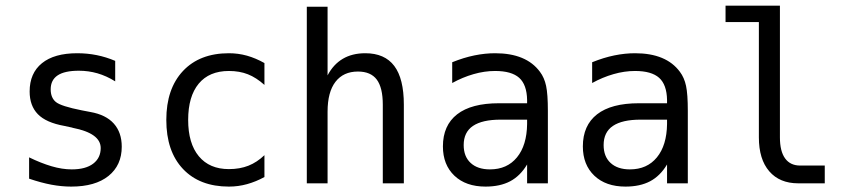

<svg xmlns="http://www.w3.org/2000/svg" viewBox="-20 -655 3040 686"><path d="M391.6 -437.5V-364.3Q360.4 -383.8 328.1 -393.1Q295.9 -402.3 261.7 -402.3Q210.9 -402.3 186 -385.7Q161.1 -369.1 161.1 -335.9Q161.1 -305.7 179.7 -290.5Q198.2 -275.4 272.5 -260.7L302.7 -254.9Q358.4 -245.1 386.7 -213.4Q415 -181.6 415 -130.9Q415 -64.5 367.7 -26.4Q320.3 11.7 234.4 11.7Q200.2 11.7 163.6 4.9Q127 -2 84 -16.6V-92.8Q126 -72.3 164.1 -61Q202.1 -49.8 236.3 -49.8Q286.1 -49.8 313 -70.3Q339.8 -90.8 339.8 -126Q339.8 -178.7 240.2 -198.2L237.3 -199.2L210 -205.1Q144.5 -216.8 115.2 -247.1Q85.9 -277.3 85.9 -328.1Q85.9 -393.6 129.9 -429.2Q173.8 -464.8 255.9 -464.8Q292 -464.8 325.7 -458Q359.4 -451.2 391.6 -437.5Z M924.8 -22.5Q894.5 -5.9 862.8 2.9Q831.1 11.7 797.9 11.7Q693.4 11.7 633.8 -51.3Q574.2 -114.3 574.2 -226.6Q574.2 -337.9 633.8 -401.4Q693.4 -464.8 797.9 -464.8Q831.1 -464.8 862.3 -456.1Q893.6 -447.3 924.8 -429.7V-351.6Q895.5 -377.9 865.7 -389.6Q835.9 -401.4 797.9 -401.4Q727.5 -401.4 689.9 -356Q652.3 -310.5 652.3 -226.6Q652.3 -142.6 690.4 -96.7Q728.5 -50.8 797.9 -50.8Q836.9 -50.8 867.7 -63Q898.4 -75.2 924.8 -100.6Z M1422.9 -281.2V0H1347.7V-281.2Q1347.7 -341.8 1326.2 -370.6Q1304.7 -399.4 1258.8 -399.4Q1207 -399.4 1178.7 -362.8Q1150.4 -326.2 1150.4 -255.9V0H1076.2V-630.9H1150.4V-385.7Q1170.9 -424.8 1204.6 -444.8Q1238.3 -464.8 1285.2 -464.8Q1354.5 -464.8 1388.7 -419.4Q1422.9 -374 1422.9 -281.2Z M1768.6 -227.5Q1703.1 -227.5 1669.9 -205.1Q1636.7 -182.6 1636.7 -136.7Q1636.7 -95.7 1661.6 -72.8Q1686.5 -49.8 1730.5 -49.8Q1792 -49.8 1827.1 -92.8Q1862.3 -135.7 1863.3 -211.9V-227.5ZM1937.5 -258.8V0H1863.3V-67.4Q1838.9 -26.4 1802.7 -7.3Q1766.6 11.7 1714.8 11.7Q1644.5 11.7 1603.5 -27.3Q1562.5 -66.4 1562.5 -131.8Q1562.5 -207 1613.3 -246.6Q1664.1 -286.1 1762.7 -286.1H1863.3V-297.9Q1862.3 -352.5 1835 -377Q1807.6 -401.4 1749 -401.4Q1710.9 -401.4 1671.9 -390.1Q1632.8 -378.9 1595.7 -358.4V-432.6Q1636.7 -449.2 1674.8 -457Q1712.9 -464.8 1749 -464.8Q1804.7 -464.8 1844.7 -448.2Q1884.8 -431.6 1909.2 -398.4Q1924.8 -377.9 1931.2 -348.1Q1937.5 -318.4 1937.5 -258.8Z M2268.6 -227.5Q2203.1 -227.5 2169.9 -205.1Q2136.7 -182.6 2136.7 -136.7Q2136.7 -95.7 2161.6 -72.8Q2186.5 -49.8 2230.5 -49.8Q2292 -49.8 2327.1 -92.8Q2362.3 -135.7 2363.3 -211.9V-227.5ZM2437.5 -258.8V0H2363.3V-67.4Q2338.9 -26.4 2302.7 -7.3Q2266.6 11.7 2214.8 11.7Q2144.5 11.7 2103.5 -27.3Q2062.5 -66.4 2062.5 -131.8Q2062.5 -207 2113.3 -246.6Q2164.1 -286.1 2262.7 -286.1H2363.3V-297.9Q2362.3 -352.5 2335 -377Q2307.6 -401.4 2249 -401.4Q2210.9 -401.4 2171.9 -390.1Q2132.8 -378.9 2095.7 -358.4V-432.6Q2136.7 -449.2 2174.8 -457Q2212.9 -464.8 2249 -464.8Q2304.7 -464.8 2344.7 -448.2Q2384.8 -431.6 2409.2 -398.4Q2424.8 -377.9 2431.2 -348.1Q2437.5 -318.4 2437.5 -258.8Z M2766.6 -164.1Q2766.6 -114.3 2785.2 -88.9Q2803.7 -63.5 2838.9 -63.5H2926.8V0H2832Q2765.6 0 2728.5 -43Q2691.4 -85.9 2691.4 -164.1V-576.2H2572.3V-634.8H2766.6Z"/></svg>

Font: BabelStone Irk Bitig
Style: Regular
Weight: 400
Designer: Andrew West
Foundry: BabelStone
Version: Version 1.03 June 7, 2023